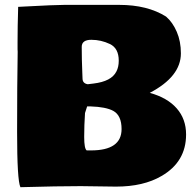

<svg xmlns="http://www.w3.org/2000/svg" viewBox="-20 -759 807 795"><path d="M53.2 -544.9 52.7 -554.7V-585Q52.7 -647.9 55.2 -729.5L54.2 -730.5L80.6 -731.9Q208 -738.8 246.1 -738.8H473.6Q590.3 -738.8 667.5 -690.4Q694.8 -667 711.9 -627.4Q729 -587.9 729 -538.1Q729 -441.9 600.1 -374.5Q672.9 -354.5 711.7 -310.3Q750.5 -266.1 750.5 -202.1Q750.5 -88.9 648.9 -30.3Q574.2 13.7 460 13.7L314.5 11.7Q220.2 11.7 64.5 16.1Q50.8 -12.7 50.8 -211.9Q50.8 -411.1 53.2 -544.9ZM356.9 -136.2Q483.4 -136.2 483.4 -224.6Q483.4 -280.8 449.2 -299.8Q418.5 -316.4 355 -318.4H340.8L332 -291Q328.6 -240.7 328.6 -192.1Q328.6 -143.6 338.9 -136.2ZM461.9 -462.9Q471.7 -481.4 471.7 -507.8Q471.7 -559.1 435.1 -576.7Q398.4 -594.2 358.4 -594.2Q318.4 -594.2 318.4 -564.9Q318.4 -512.7 320.8 -458L321.8 -432.1Q322.8 -413.6 343.3 -410.2L367.2 -413.1Q441.4 -421.9 461.9 -462.9Z"/></svg>

Font: Bowlby One
Style: Regular
Weight: 400
Designer: vernon adams
Foundry: vernon adams
Version: Version 1.001